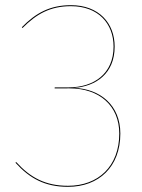

<svg xmlns="http://www.w3.org/2000/svg" viewBox="-20 -710 548 739"><path d="M241.7 9.1C360.4 9.1 443.2 -67.8 443.2 -196C443.2 -305.1 365.9 -367.5 266.2 -371.8C347.7 -377.7 421.3 -425.7 421.3 -530.6C421.3 -621.1 360.6 -690.1 253 -690.1C173 -690.1 117.6 -660.1 64.2 -605.3L66.4 -602C120.3 -656.2 173.5 -686.2 253 -686.2C358.4 -686.2 417.1 -619.1 417.1 -530.7C417.1 -426.4 341.6 -373.7 244.4 -373.7H190.6L190.3 -369.8L247.5 -369.9C361.9 -370 439.1 -303.5 439.1 -195.9C439.1 -69.9 358.2 5.1 241.7 5.1C154.4 5.1 96.3 -26.9 42.6 -86.1L39.3 -83.9C94.6 -22.9 153.3 9.1 241.7 9.1Z"/></svg>

Font: Fira Sans Four
Style: Regular
Weight: 100
Designer: Carrois Corporate & Edenspiekermann AG
Foundry: Carrois Corporate GbR & Edenspiekermann AG
Version: Version 4.203;PS 004.203;hotconv 1.0.88;makeotf.lib2.5.64775